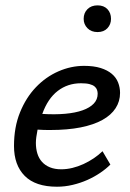

<svg xmlns="http://www.w3.org/2000/svg" viewBox="-20 -686 484 716"><path d="M32.2 0ZM391.6 -72.3Q375.5 -56.2 353.5 -41.3Q331.5 -26.4 305.7 -14.9Q279.8 -3.4 251 3.4Q222.2 10.3 192.4 10.3Q112.3 10.3 72.3 -30Q32.2 -70.3 32.2 -141.6Q32.2 -211.9 54.7 -267.1Q77.1 -322.3 114 -360.8Q150.9 -399.4 197.8 -419.9Q244.6 -440.4 293.5 -440.4Q329.6 -440.4 355.2 -432.4Q380.9 -424.3 397 -410.6Q413.1 -397 420.4 -378.4Q427.7 -359.9 427.7 -339.4Q427.7 -308.1 411.1 -282.5Q394.5 -256.8 362.1 -238.8Q329.6 -220.7 280.8 -210.9Q231.9 -201.2 167.5 -201.2Q156.2 -201.2 144.8 -201.4Q133.3 -201.7 120.1 -202.6Q117.2 -188.5 115.5 -175.5Q113.8 -162.6 113.8 -153.3Q113.8 -131.3 119.4 -113.3Q125 -95.2 136.7 -82.3Q148.4 -69.3 166.3 -62Q184.1 -54.7 208.5 -54.7Q229 -54.7 250 -59.8Q271 -64.9 291.3 -74.2Q311.5 -83.5 329.6 -95.7Q347.7 -107.9 362.3 -122.1ZM282.2 -375.5Q232.4 -375.5 195.3 -346.9Q158.2 -318.4 137.7 -261.2Q185.1 -258.3 223.1 -261.7Q261.2 -265.1 288.1 -274.7Q314.9 -284.2 329.6 -299.6Q344.2 -314.9 344.2 -336.4Q344.2 -343.8 341.8 -350.8Q339.4 -357.9 332.8 -363.5Q326.2 -369.1 314 -372.3Q301.8 -375.5 282.2 -375.5ZM292 -615.7Q292 -637.7 306.2 -651.9Q320.3 -666 343.8 -666Q367.2 -666 380.6 -651.9Q394 -637.7 394 -615.7Q394 -595.2 380.6 -580.8Q367.2 -566.4 343.8 -566.4Q320.3 -566.4 306.2 -580.8Q292 -595.2 292 -615.7Z"/></svg>

Font: PT Astra Sans
Style: Italic
Weight: 400
Italic angle: -16°
Designer: A.Korolkova, I. Chaeva
Foundry: ParaType Ltd
Version: Version 1.001; ttfautohint (v1.6)